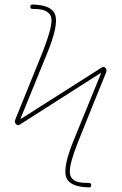

<svg xmlns="http://www.w3.org/2000/svg" viewBox="-20 -770 540 850"><path d="M68.4 -218.8Q58.6 -211.9 50.8 -220.7Q42 -229.5 47.9 -241.2L170.9 -544.9Q189.5 -593.8 198.7 -626.5Q208 -659.2 208 -679.7Q208 -700.2 196.8 -710.9Q185.5 -721.7 169.4 -726.1Q153.3 -730.5 124 -730.5Q114.3 -730.5 114.3 -740.2Q114.3 -750 124 -750Q211.9 -748 225.1 -702.1Q238.3 -656.2 190.4 -538.1L71.3 -246.1V-244.1H73.2L429.7 -470.7Q439.5 -477.5 447.3 -468.8Q454.1 -459 450.2 -450.2Q438.5 -421.9 385.7 -291.5Q333 -161.1 329.1 -150.4Q328.1 -148.4 326.7 -145Q325.2 -141.6 325.2 -140.6Q306.6 -93.8 297.9 -62Q289.1 -30.3 289.1 -10.3Q289.1 9.8 299.8 21Q310.5 32.2 327.6 36.1Q344.7 40 374 40Q383.8 40 383.8 49.8Q383.8 59.6 374 59.6Q285.2 57.6 272 11.7Q258.8 -34.2 307.6 -152.3L426.8 -444.3V-446.3H424.8Z"/></svg>

Font: Rounded-X Mgen+ 2m thin
Style: Regular
Weight: 100
Designer: [Source Han Sans]
Ryoko NISHIZUKA  (kana & ideographs); Paul D. Hunt (Latin, Greek & Cyrillic); Wenlong ZHANG  (bopomofo
Version: Version 1.059.20150602